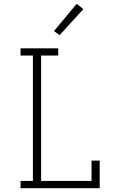

<svg xmlns="http://www.w3.org/2000/svg" viewBox="-20 -989 640 1009"><path d="M88 0V-38H153V-697H88V-735H286V-697H196V-38H461V-145H504V0ZM293 -804 264 -826 383 -969 418 -941Z"/></svg>

Font: Iosevka Etoile Extralight
Style: Regular
Weight: 200
Designer: Belleve Invis
Foundry: Belleve Invis
Version: Version 22.1.2; ttfautohint (v1.8.4)